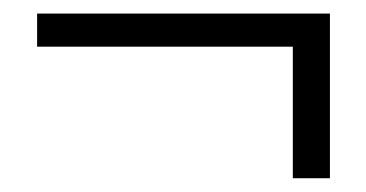

<svg xmlns="http://www.w3.org/2000/svg" viewBox="-20 -353 540 283"><path d="M411.6 -90.3V-284.2H34.7V-333H466.3V-90.3Z"/></svg>

Font: Elstob SemiBold
Style: Regular
Weight: 600
Designer: Peter S. Baker
Version: Version 1.015